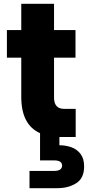

<svg xmlns="http://www.w3.org/2000/svg" viewBox="-20 -715 459 1002"><path d="M280 267H134V177H262Q304 177 304 149Q304 122 262 122H189V-20Q91 -64 91 -209V-414H16V-558H91V-695H262V-558H374V-414H262V-206Q262 -147 314 -147H375V0H290V43Q323 43 352.5 53.5Q382 64 400.5 88.5Q419 113 419 154Q419 215 378 241Q337 267 280 267Z"/></svg>

Font: Ulagadi Sans
Style: Bold
Weight: 700
Designer: Ninad Kale (Devanagari), Jonny Pinhorn (Latin)
Foundry: Indian Type Foundry
Version: Version 3.01;March 29, 2020;FontCreator 12.0.0.2522 64-bit; 